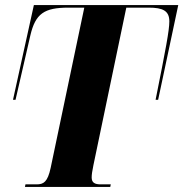

<svg xmlns="http://www.w3.org/2000/svg" viewBox="-20 -734 720 754"><path d="M78 0H413L415 -10H375C352 -10 340 -17 340 -37C340 -48 342 -62 347 -86L476 -704H564C619 -704 645 -692 645 -650C645 -615 631 -542 591 -342H601L680 -714H113L31 -342H41L99 -594C119 -681 154 -704 249 -704H311L179 -75C167 -19 151 -10 124 -10H80Z"/></svg>

Font: Noto Serif Display Condensed ExtraBold
Style: Italic
Weight: 800
Width: 3
Italic angle: -12°
Designer: Monotype Design Team
Foundry: Monotype Imaging Inc.
Version: Version 2.009